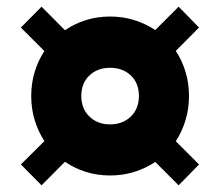

<svg xmlns="http://www.w3.org/2000/svg" viewBox="-20 -592 658 575"><path d="M104.5 -37 174.5 -107.5Q203 -88 237.2 -77.2Q271.5 -66.5 309.5 -66.5Q348 -66.5 382.2 -77.2Q416.5 -88 445 -107L515 -37L576 -99.5L506.5 -169Q525 -197.5 535.5 -231.8Q546 -266 546 -304.5Q546 -343 535.5 -377.2Q525 -411.5 506.5 -439.5L576 -509.5L515 -572L445 -502Q416.5 -521 382.2 -531.8Q348 -542.5 309.5 -542.5Q271.5 -542.5 237.2 -531.8Q203 -521 174.5 -501.5L104.5 -572L42.5 -509.5L113 -439Q94.5 -411.5 84 -377.2Q73.5 -343 73.5 -304.5Q73.5 -266 84 -231.8Q94.5 -197.5 113 -169.5L42.5 -99.5ZM309.5 -219.5Q272 -219.5 247.8 -243Q223.5 -266.5 223.5 -304.5Q223.5 -343 247.8 -366Q272 -389 309.5 -389Q347.5 -389 371.8 -366Q396 -343 396 -304.5Q396 -266.5 371.8 -243Q347.5 -219.5 309.5 -219.5Z"/></svg>

Font: Spartan ExtraBold
Style: Regular
Weight: 800
Designer: Matt Bailey, Mirko Velimirovic
Foundry: Matt Bailey
Version: Version 1.003; ttfautohint (v1.8.3)